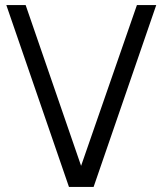

<svg xmlns="http://www.w3.org/2000/svg" viewBox="-20 -740 644 760"><path d="M253 0H350.5L598.5 -720H522L301 -83.5L81.5 -720H5Z"/></svg>

Font: Hauora
Style: Regular
Weight: 400
Designer: Mikhail Sharanda
Foundry: WCYS & Co.
Version: Version 1.010